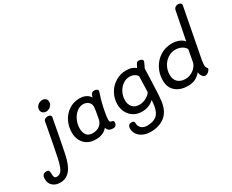

<svg xmlns="http://www.w3.org/2000/svg" viewBox="-288 -1411 2669 2208"><g transform="rotate(-30 1046.5 -307.5)"><path d="M200 -613Q200 -644 225.5 -668Q251 -692 286 -692Q314 -692 331 -676.5Q348 -661 348 -635Q348 -600 321.5 -576.5Q295 -553 263 -553Q235 -553 217.5 -570Q200 -587 200 -613ZM-141 112Q-141 77 -127 60Q-113 43 -82 43Q-56 43 -50 54Q-44 65 -44 93Q-44 126 -37 141.5Q-30 157 -4 157Q41 157 65.5 111Q90 65 109 -25Q140 -171 193 -462Q195 -478 210 -488Q225 -498 248 -498Q271 -498 282 -487Q293 -476 290 -460Q239 -184 206 -24Q178 114 126 175Q74 236 -4 236Q-65 236 -103 202.5Q-141 169 -141 112Z M883 -53Q883 -31 871 -16Q859 -1 834 -1Q798 -1 780 -13.5Q762 -26 752 -55Q700 10 597 10Q532 10 486.5 -17.5Q441 -45 418 -91.5Q395 -138 395 -195Q395 -277 430 -345.5Q465 -414 527 -454Q589 -494 667 -494Q716 -494 751.5 -475.5Q787 -457 804 -427L811 -451Q823 -488 858 -488Q879 -488 892.5 -479.5Q906 -471 906 -459Q906 -450 900 -432.5Q894 -415 893 -410Q884 -386 880 -371Q863 -314 847 -232.5Q831 -151 831 -116Q831 -98 836.5 -90Q842 -82 856 -80Q870 -77 876.5 -72.5Q883 -68 883 -53ZM741 -175Q765 -297 765 -325Q765 -370 736 -392.5Q707 -415 671 -415Q622 -415 582 -382Q542 -349 519.5 -297.5Q497 -246 497 -191Q497 -138 522 -104Q547 -70 603 -70Q655 -70 693 -97Q731 -124 741 -175Z M1525 -497Q1525 -491 1522 -483Q1507 -454 1490 -415L1485 -268Q1483 -235 1481 -171Q1478 -64 1468 14Q1450 134 1376.5 192Q1303 250 1187 250Q1133 250 1090 230.5Q1047 211 1022.5 177Q998 143 998 101Q998 72 1010.5 58Q1023 44 1051 44Q1084 44 1084 73Q1084 117 1112 142.5Q1140 168 1188 168Q1265 168 1310 134.5Q1355 101 1370 15Q1374 -7 1378 -63Q1350 -35 1309 -18Q1268 -1 1218 -1Q1155 -1 1108 -30Q1061 -59 1036 -108Q1011 -157 1011 -215Q1011 -293 1048 -359.5Q1085 -426 1150 -465.5Q1215 -505 1293 -505Q1336 -505 1367.5 -493Q1399 -481 1416 -464Q1434 -500 1442 -513Q1452 -530 1476 -530Q1494 -530 1509.5 -521Q1525 -512 1525 -497ZM1384 -165 1390 -369Q1384 -388 1356 -405Q1328 -422 1290 -422Q1241 -422 1199.5 -392Q1158 -362 1134 -314Q1110 -266 1110 -213Q1110 -157 1141 -121Q1172 -85 1234 -85Q1278 -85 1324.5 -110.5Q1371 -136 1384 -165Z M1601 -194Q1601 -278 1640 -351Q1679 -424 1747.5 -467Q1816 -510 1899 -510Q1954 -510 1996.5 -492.5Q2039 -475 2059 -446L2134 -826Q2138 -843 2153.5 -854Q2169 -865 2190 -865Q2211 -865 2224 -854Q2237 -843 2233 -826L2108 -175Q2104 -153 2102 -131Q2100 -109 2101 -100Q2102 -81 2112 -68Q2122 -55 2122 -51Q2122 -43 2111.5 -29.5Q2101 -16 2086 -6Q2071 4 2057 4Q2033 4 2016 -18.5Q1999 -41 1997 -74Q1962 -33 1921.5 -13Q1881 7 1822 7Q1725 7 1663 -44.5Q1601 -96 1601 -194ZM2007 -205 2035 -357Q2024 -387 1985.5 -407.5Q1947 -428 1901 -428Q1845 -428 1799.5 -397Q1754 -366 1728 -316Q1702 -266 1702 -210Q1702 -144 1739.5 -110.5Q1777 -77 1836 -77Q1878 -77 1915 -95Q1952 -113 1976.5 -142.5Q2001 -172 2007 -205Z"/></g></svg>

Font: Mali Medium
Style: Italic
Weight: 500
Italic angle: -10°
Version: Version 1.000; ttfautohint (v1.6)